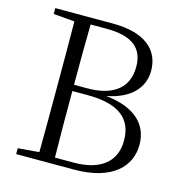

<svg xmlns="http://www.w3.org/2000/svg" viewBox="-107 -823 876 921"><g transform="rotate(15 331.0 -362.5)"><path d="M55 -696 160 -687C161 -590 161 -490 161 -392V-337C161 -236 161 -137 160 -38L55 -29V0H341C537 0 615 -92 615 -196C615 -291 552 -365 400 -381C525 -405 577 -475 577 -553C577 -656 502 -725 341 -725H55ZM237 -362H313C469 -362 538 -304 538 -196C538 -90 463 -32 333 -32H239C237 -132 237 -235 237 -362ZM239 -693H319C452 -693 503 -641 503 -553C503 -452 436 -393 302 -393H237C237 -497 237 -596 239 -693Z"/></g></svg>

Font: Noto Serif SC Light
Style: Regular
Weight: 300
Designer: Ryoko NISHIZUKA 西塚涼子 (kana & ideographs); Frank Grießhammer (Latin, Greek & Cyrillic); Wenlong ZHANG 张文龙 (bopomofo); San
Foundry: Adobe
Version: Version 2.001;hotconv 1.1.0;makeotfexe 2.6.0